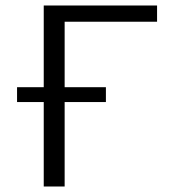

<svg xmlns="http://www.w3.org/2000/svg" viewBox="-20 -678 621 698"><path d="M215 -599V-361H365V-307H215V0H139V-307H42V-361H139V-658H551V-599Z"/></svg>

Font: Ysabeau
Style: Regular
Weight: 400
Designer: Christian Thalmann (Catharsis Fonts)
Version: Version 0.003